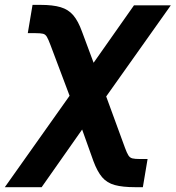

<svg xmlns="http://www.w3.org/2000/svg" viewBox="-79 -568 725 792"><path d="M-59.1 204.1 270.5 -261.2H325.7L436.5 41.5Q444.3 63 450.7 73Q457 83 467.5 85.4Q478 87.9 497.6 87.9H529.8L510.3 204.1H478Q426.8 204.1 394.5 195.3Q362.3 186.5 342.3 163.1Q322.3 139.6 306.2 96.2L259.8 -33.7L92.8 204.1ZM238.8 -91.3 129.4 -381.8Q120.6 -405.3 114.5 -415.8Q108.4 -426.3 98.6 -428.7Q88.9 -431.2 67.9 -431.2H35.6L55.2 -547.9H87.4Q139.2 -547.9 171.1 -538.3Q203.1 -528.8 223.4 -504.9Q243.7 -481 259.3 -437.5L307.1 -309.1L473.6 -545.9H625.5L303.2 -91.3Z"/></svg>

Font: Inter Tight
Style: Bold Italic
Weight: 700
Italic angle: -9.39999°
Designer: Rasmus Andersson
Foundry: rsms
Version: Version 3.004